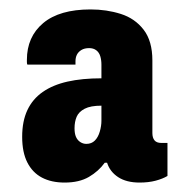

<svg xmlns="http://www.w3.org/2000/svg" viewBox="-20 -717 379 407"><path d="M117 -330Q89 -330 69 -340.5Q49 -351 38 -372.5Q27 -394 27 -427Q27 -460 38 -483.5Q49 -507 70.5 -522Q92 -537 123 -544Q154 -551 195 -551V-580Q195 -590 192.5 -598Q190 -606 184 -610.5Q178 -615 169 -615Q159 -615 152.5 -611Q146 -607 143 -601Q140 -595 140 -587V-580H38Q37 -582 37 -585.5Q37 -589 37 -590Q37 -639 71.5 -668Q106 -697 172 -697Q206 -697 236 -687.5Q266 -678 284.5 -654Q303 -630 303 -589V-435Q303 -425 307.5 -419.5Q312 -414 322 -414H335V-344Q325 -338 310 -334Q295 -330 276 -330Q248 -330 230.5 -341.5Q213 -353 207 -372H202Q189 -354 168.5 -342Q148 -330 117 -330ZM163 -412Q174 -412 181 -419Q188 -426 191.5 -438Q195 -450 195 -461V-493Q172 -493 159.5 -486.5Q147 -480 142.5 -469.5Q138 -459 138 -445Q138 -434 141 -427Q144 -420 150 -416Q156 -412 163 -412Z"/></svg>

Font: Archivo Condensed Black
Style: Regular
Weight: 900
Width: 3
Designer: Hector Gatti
Foundry: Omnibus-Type
Version: Version 2.001